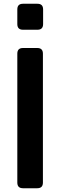

<svg xmlns="http://www.w3.org/2000/svg" viewBox="-20 -1000 319 1020"><path d="M102 0Q72 0 72 -30V-715Q72 -745 102 -745H178Q208 -745 208 -715V-30Q208 0 178 0ZM102 -842Q72 -842 72 -872V-950Q72 -980 102 -980H179Q209 -980 209 -950V-872Q209 -842 179 -842Z"/></svg>

Font: Pitagon Sans Text
Style: Bold
Weight: 700
Designer: Travis Tran
Foundry: Pitagon
Version: Version 1.001; ttfautohint (v1.8.4.7-5d5b);gftools[0.9.26]